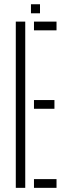

<svg xmlns="http://www.w3.org/2000/svg" viewBox="-20 -904 316 924"><path d="M56 0V-800H101.5V0ZM143.5 -758V-800H252V-758ZM143.5 -380.5V-422.5H242V-380.5ZM143.5 0V-42H252V0ZM129 -840V-883.5H172.5V-840Z"/></svg>

Font: Big Shoulders Stencil Display Light
Style: Regular
Weight: 300
Designer: Patric King
Foundry: XO Type Co
Version: Version 1.000